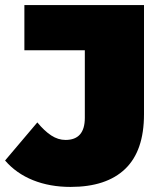

<svg xmlns="http://www.w3.org/2000/svg" viewBox="-44 -720 638 756"><path d="M234 16Q152 16 86 -10.5Q20 -37 -24 -88L103 -238Q131 -204 158 -186.5Q185 -169 214 -169Q290 -169 290 -256V-522H52V-700H523V-270Q523 -126 449 -55Q375 16 234 16Z"/></svg>

Font: MOST Montserrat Black
Style: Regular
Weight: 900
Designer: Julieta Ulanovsky
Foundry: Julieta Ulanovsky
Version: Version 8.000;March 11, 2024;FontCreator 15.0.0.2926 64-bit